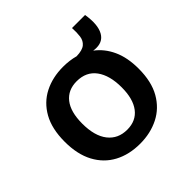

<svg xmlns="http://www.w3.org/2000/svg" viewBox="-167 -798 967 967"><g transform="rotate(-45 316.5 -314.5)"><path d="M304 13Q226 13 167 -18.5Q108 -50 75 -111.5Q42 -173 42 -263Q42 -355 76 -415.5Q110 -476 169 -506Q228 -536 303 -536Q349 -536 389 -525Q431 -526 449.5 -541.5Q468 -557 471.5 -583Q475 -609 473 -642H566Q579 -562 555.5 -520.5Q532 -479 476 -485L468 -486Q514 -452 540 -395.5Q566 -339 566 -260Q566 -168 531.5 -107.5Q497 -47 437.5 -17Q378 13 304 13ZM308 -83Q371 -83 405 -127.5Q439 -172 439 -254Q439 -339 403.5 -387.5Q368 -436 300 -436Q238 -436 203.5 -392.5Q169 -349 169 -265Q169 -177 206 -130Q243 -83 308 -83Z"/></g></svg>

Font: Bricolage Grotesque 12pt SemiBold
Style: Regular
Weight: 600
Designer: Mathieu Triay
Foundry: Atelier Triay
Version: Version 1.001; ttfautohint (v1.8.4.7-5d5b);gftools[0.9.33.de